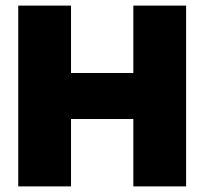

<svg xmlns="http://www.w3.org/2000/svg" viewBox="-20 -664 728 684"><path d="M45 0V-644H233V-404H455V-644H643V0H455V-240H233V0Z"/></svg>

Font: Kanit
Style: Bold
Weight: 700
Designer: Katatrad Team
Foundry: CadsonDemak
Version: Version 2.000; ttfautohint (v1.8.3)